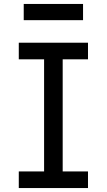

<svg xmlns="http://www.w3.org/2000/svg" viewBox="-20 -951 540 971"><path d="M75 0H425V-84H297V-651H425V-735H75V-651H203V-84H75ZM100 -849H400V-931H100Z"/></svg>

Font: Iosevka SS08 Medium
Style: Regular
Weight: 500
Monospace: yes
Designer: Belleve Invis
Foundry: Belleve Invis
Version: Version 3.4.3; ttfautohint (v1.8.3)